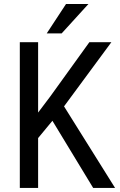

<svg xmlns="http://www.w3.org/2000/svg" viewBox="-20 -917 585 937"><path d="M166 0H76.7V-710.9H166V-367.7L224.6 -445.3L416 -710.9H523.4L292.5 -397.9L541.5 0H434.6L235.8 -327.6L166 -243.2ZM302.2 -897.5H411.6L280.8 -753.9H208Z"/></svg>

Font: RobotoCondensed-Regular
Style: Regular
Weight: 400
Designer: Google
Version: Version 2.001201; 2014